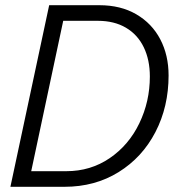

<svg xmlns="http://www.w3.org/2000/svg" viewBox="-20 -718 690 738"><path d="M169 -698H362Q444 -698 504 -663Q564 -628 596 -567Q628 -506 628 -428Q628 -308 577.5 -210.5Q527 -113 436 -56.5Q345 0 228 0H20ZM235 -60Q328 -60 401.5 -110Q475 -160 515.5 -244Q556 -328 556 -424Q556 -488 532.5 -536.5Q509 -585 464 -611.5Q419 -638 356 -638H223L100 -60Z"/></svg>

Font: Azeret Mono Light
Style: Italic
Weight: 300
Italic angle: -12°
Designer: Martin Vácha
Foundry: Displaay
Version: Version 1.000; Glyphs 3.0.3, build 3074